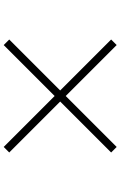

<svg xmlns="http://www.w3.org/2000/svg" viewBox="174 -888 652 1040"><g transform="rotate(-90 500.0 -368.0)"><path d="M224 -62 194 -92 470 -368 194 -644 224 -674 500 -398 776 -674 806 -644 530 -368 806 -92 776 -62 500 -338Z"/></g></svg>

Font: Noto Serif TC
Style: Regular
Weight: 200
Designer: Ryoko NISHIZUKA 西塚涼子 (kana & ideographs); Frank Grießhammer (Latin, Greek & Cyrillic); Wenlong ZHANG 张文龙 (bopomofo); San
Foundry: Adobe
Version: Version 2.001;hotconv 1.1.0;makeotfexe 2.6.0